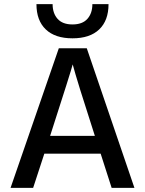

<svg xmlns="http://www.w3.org/2000/svg" viewBox="-20 -907 700 927"><path d="M504 -887Q504 -808 459 -765Q414 -722 330 -722Q246 -722 201 -765Q156 -808 156 -887H234Q234 -843 258 -816Q282 -789 330 -789Q378 -789 402 -816Q426 -843 426 -887ZM140 0H31L264 -674H399L629 0H519L466 -165H194ZM331 -596Q324 -567 222 -251H438Q351 -520 331 -596Z"/></svg>

Font: Hind Jalandhar Medium
Style: Regular
Weight: 500
Designer: Namrata Goyal
Foundry: Indian Type Foundry
Version: Version 0.702;PS 1.0;hotconv 1.0.81;makeotf.lib2.5.63406